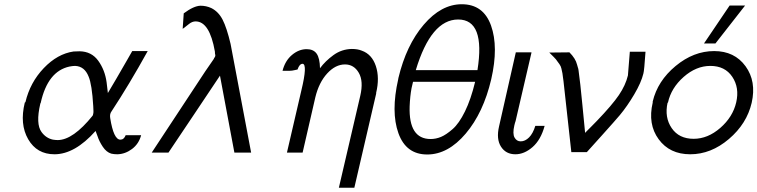

<svg xmlns="http://www.w3.org/2000/svg" viewBox="-20 -720 3574 906"><path d="M97 -236Q99 -238 100 -238Q122 -331 186.5 -398.5Q251 -466 327 -477Q337 -478 356 -478Q412 -477 443.5 -433.5Q475 -390 483 -332L489 -281Q500 -299 528 -347Q556 -395 580 -437L604 -479H677Q589 -320 506 -194Q497 -182 500 -163Q516 -61 548 -61Q565 -61 573 -82H646Q635 -41 603 -17Q571 7 534 8Q518 8 505 5Q482 -2 465 -27.5Q448 -53 440 -78L431 -102Q333 8 237 8Q154 8 113 -63Q72 -134 97 -236ZM172 -234Q170 -232 170 -230Q148 -135 176 -97Q197 -68 230 -61Q244 -59 253 -59Q325 -60 417 -174Q419 -177 420 -184Q422 -189 420 -219Q414 -322 398 -359Q379 -407 335 -409Q323 -409 308 -406Q205 -384 172 -234Z M696 0 949 -384 989 -442Q989 -444 992 -448Q996 -453 996 -458V-460Q995 -463 994.5 -467.5Q994 -472 994 -477Q969 -619 903 -619Q887 -619 872 -607Q860 -598 858 -596Q850 -589 842 -584L847 -657Q894 -692 926 -693Q953 -693 977 -682Q1011 -665 1030.5 -627Q1050 -589 1068 -513L1165 0H1086L1018 -363Q997 -332 899 -185Q801 -38 775 0Z M1313 -386V-385Q1325 -433 1357.5 -460.5Q1390 -488 1427 -488Q1459 -488 1474 -467Q1489 -446 1490 -398Q1515 -432 1553.5 -460Q1592 -488 1640 -489Q1668 -489 1687 -481Q1735 -464 1753.5 -408.5Q1772 -353 1755 -282V-278L1652 166H1579L1680 -268Q1696 -337 1673 -376.5Q1650 -416 1608 -416Q1563 -416 1524 -373.5Q1485 -331 1468 -261L1408 0H1334L1402 -293Q1432 -417 1408 -419Q1393 -419 1384 -392Q1382 -392 1370 -389Q1358 -386 1347 -386Z M1859 -346Q1859 -347 1859.5 -349Q1860 -351 1860 -352Q1897 -507 1979.5 -603.5Q2062 -700 2159 -700Q2261 -700 2297 -599.5Q2333 -499 2298 -346Q2261 -188 2177.5 -89.5Q2094 9 1996 9Q1896 9 1860 -91.5Q1824 -192 1859 -346ZM1929 -334 1922 -304Q1915 -267 1913 -218Q1908 -64 2012 -64Q2037 -64 2061 -74Q2085 -84 2115.5 -110.5Q2146 -137 2174 -194Q2202 -251 2222 -334ZM1942 -389H2233Q2271 -628 2142 -628Q2014 -628 1942 -389Z M2335 -124 2414 -473H2487L2488 -472L2413 -149Q2412 -146 2410 -140L2407 -128Q2398 -89 2408 -71Q2418 -53 2437 -53Q2458 -53 2476.5 -71.5Q2495 -90 2506 -126H2550Q2532 -60 2493 -26Q2454 8 2412 8Q2367 8 2344 -28Q2321 -64 2335 -124Z M2572 -472Q2588 -472 2619.5 -472.5Q2651 -473 2667 -473Q2696 -444 2703 -415L2707 -401Q2709 -396 2710 -388Q2718 -332 2728 -226.5Q2738 -121 2741 -93Q2742 -95 2748.5 -101Q2755 -107 2768.5 -121Q2782 -135 2796 -149Q2869 -225 2900.5 -271.5Q2932 -318 2943 -364Q2944 -374 2952 -476H3026Q3020 -386 3016 -373Q3006 -331 2973 -275Q2940 -219 2905 -177Q2884 -152 2821 -82Q2758 -12 2749 -2H2676L2639 -337Q2638 -342 2636.5 -355Q2635 -368 2634 -374L2629 -397Q2627 -407 2620 -417L2609 -432Q2606 -438 2593 -451Z M3302 -515 3423 -694H3496L3356 -515ZM3060 -236V-241Q3083 -338 3168 -408.5Q3253 -479 3350 -479Q3446 -479 3498 -407.5Q3550 -336 3527 -235Q3504 -136 3419.5 -64Q3335 8 3237 8Q3140 8 3088 -63Q3036 -134 3060 -236ZM3132 -236Q3131 -235 3130 -235Q3115 -166 3149.5 -115.5Q3184 -65 3253 -65Q3320 -65 3379 -116.5Q3438 -168 3454 -237Q3470 -306 3435.5 -357.5Q3401 -409 3332 -409Q3265 -409 3206 -357Q3147 -305 3132 -236Z"/></svg>

Font: Coval
Style: ExtraLight Italic
Weight: 200
Foundry: Context Ltd
Version: Version 001.000